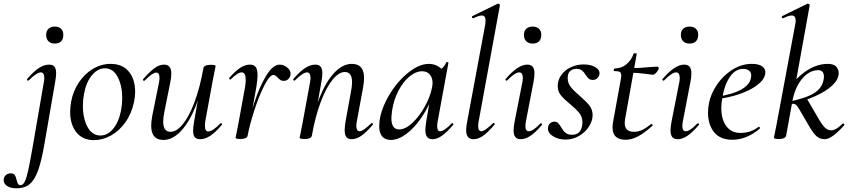

<svg xmlns="http://www.w3.org/2000/svg" viewBox="-112 -745 4594 1040"><path d="M-92 232Q-92 214 -81 204Q-70 194 -55 194Q-38 194 -32 203Q-26 212 -22 230Q-18 245 -14 251.5Q-10 258 -1 258Q12 258 21.5 240Q31 222 40 181.5Q49 141 64 56L125 -297Q128 -312 128 -322Q128 -353 109 -353Q98 -353 81 -341.5Q64 -330 43 -309Q42 -308 40 -308Q37 -308 35 -311.5Q33 -315 35 -317Q70 -358 98.5 -376.5Q127 -395 154 -395Q174 -395 183 -383.5Q192 -372 192 -347Q192 -332 187 -302L129 33Q113 127 94 179Q75 231 48 253Q21 275 -22 275Q-55 275 -73.5 262.5Q-92 250 -92 232ZM138 -556Q138 -577 150.5 -589Q163 -601 185 -601Q207 -601 219 -589Q231 -577 231 -556Q231 -533 219 -521Q207 -509 185 -509Q163 -509 150.5 -521.5Q138 -534 138 -556Z M268 -139Q268 -161 273 -193Q284 -252 315.5 -299Q347 -346 392 -372.5Q437 -399 487 -399Q551 -399 585.5 -357.5Q620 -316 620 -248Q620 -222 614 -193Q601 -130 567.5 -83Q534 -36 489 -11Q444 14 397 14Q335 14 301.5 -28.5Q268 -71 268 -139ZM544 -149Q550 -181 550 -214Q550 -281 525.5 -328Q501 -375 456 -375Q418 -375 386.5 -338Q355 -301 343 -236Q337 -205 337 -172Q337 -104 362 -57.5Q387 -11 432 -11Q471 -11 501.5 -48Q532 -85 544 -149Z M707 -64Q707 -88 713 -119L749 -297Q752 -312 752 -323Q752 -352 734 -352Q715 -352 672 -309Q670 -307 668 -307Q665 -307 663 -310.5Q661 -314 664 -317Q699 -357 725 -376Q751 -395 777 -395Q816 -395 816 -346Q816 -327 810 -297L778 -138Q772 -108 772 -86Q772 -31 812 -31Q844 -31 878 -72Q912 -113 941.5 -191.5Q971 -270 990 -377L1004 -376Q984 -260 949 -172Q914 -84 868.5 -35.5Q823 13 773 13Q707 13 707 -64ZM934 -38Q934 -54 939 -84L990 -377Q992 -385 1002 -389.5Q1012 -394 1030 -394Q1056 -394 1056 -387L1052 -367Q1043 -324 1041 -312L1000 -89Q998 -80 998 -64Q998 -33 1016 -33Q1028 -33 1045 -44.5Q1062 -56 1082 -77Q1083 -78 1085 -78Q1088 -78 1090 -74.5Q1092 -71 1090 -69Q1055 -28 1027 -9.5Q999 9 972 9Q952 9 943 -2Q934 -13 934 -38Z M1403 -395Q1424 -395 1443 -380Q1462 -365 1462 -346Q1462 -330 1451.5 -318.5Q1441 -307 1425 -307Q1414 -307 1407 -311.5Q1400 -316 1392 -325Q1387 -330 1381.5 -334.5Q1376 -339 1369 -339Q1349 -339 1320 -282.5Q1291 -226 1265.5 -147Q1240 -68 1229 -9L1219 -10Q1235 -95 1264 -184.5Q1293 -274 1329.5 -334.5Q1366 -395 1403 -395ZM1164 1Q1165 -5 1170.5 -30Q1176 -55 1179 -74L1215 -271Q1219 -294 1219 -313Q1219 -353 1197 -353Q1176 -353 1138 -315Q1137 -314 1135 -314Q1132 -314 1130 -317.5Q1128 -321 1130 -323Q1162 -360 1189 -377.5Q1216 -395 1242 -395Q1263 -395 1273 -382Q1283 -369 1283 -338Q1283 -314 1277 -276L1229 -9Q1227 -1 1217 3.5Q1207 8 1190 8Q1164 8 1164 1Z M1755 -40Q1755 -57 1760 -89L1789 -248Q1795 -278 1795 -300Q1795 -355 1756 -355Q1724 -355 1690 -314Q1656 -273 1626 -194.5Q1596 -116 1577 -9L1563 -10Q1583 -126 1618 -214Q1653 -302 1698.5 -350.5Q1744 -399 1794 -399Q1827 -399 1843.5 -380Q1860 -361 1860 -322Q1860 -299 1854 -267L1821 -89Q1818 -74 1818 -64Q1818 -34 1837 -34Q1854 -34 1899 -77Q1901 -79 1902 -79Q1905 -79 1907 -75.5Q1909 -72 1907 -69Q1873 -29 1846 -10Q1819 9 1793 9Q1773 9 1764 -2.5Q1755 -14 1755 -40ZM1511 1 1515 -19Q1524 -62 1526 -74L1567 -297Q1570 -312 1570 -322Q1570 -353 1551 -353Q1540 -353 1523 -341.5Q1506 -330 1485 -309Q1484 -308 1482 -308Q1479 -308 1477 -311.5Q1475 -315 1477 -317Q1511 -357 1540 -376Q1569 -395 1596 -395Q1616 -395 1625 -383.5Q1634 -372 1634 -347Q1634 -332 1629 -302L1577 -9Q1575 -1 1565 3.5Q1555 8 1538 8Q1511 8 1511 1Z M1942 -62Q1942 -71 1944 -91Q1954 -160 1997.5 -232.5Q2041 -305 2100 -352Q2159 -399 2211 -399Q2243 -399 2268.5 -381Q2294 -363 2297 -328L2249 -357Q2263 -359 2280.5 -373.5Q2298 -388 2305 -407Q2307 -409 2309 -409Q2312 -409 2315 -407.5Q2318 -406 2317 -405L2259 -89Q2256 -73 2256 -62Q2256 -34 2272 -34Q2294 -34 2335 -77Q2336 -78 2338 -78Q2341 -78 2343 -74.5Q2345 -71 2343 -69Q2310 -30 2283 -10.5Q2256 9 2231 9Q2211 9 2201.5 -3Q2192 -15 2192 -41Q2192 -57 2197 -89L2221 -229L2240 -246Q2212 -169 2172.5 -110.5Q2133 -52 2089 -19.5Q2045 13 2005 13Q1975 13 1958.5 -5.5Q1942 -24 1942 -62ZM2228 -270Q2231 -284 2231 -296Q2231 -324 2216 -341.5Q2201 -359 2174 -359Q2141 -359 2107 -331.5Q2073 -304 2047 -255Q2021 -206 2012 -147Q2008 -115 2008 -105Q2008 -44 2050 -44Q2084 -44 2121.5 -79Q2159 -114 2188.5 -167Q2218 -220 2228 -270Z M2413 -40Q2413 -59 2419 -89L2516 -610Q2518 -619 2518 -634Q2518 -661 2498 -661Q2482 -661 2452 -646H2451Q2446 -646 2444.5 -651.5Q2443 -657 2447 -658L2584 -725H2586Q2590 -725 2593.5 -722Q2597 -719 2596 -717L2481 -89Q2478 -74 2478 -63Q2478 -34 2496 -34Q2513 -34 2558 -77Q2560 -79 2562 -79Q2565 -79 2567 -75.5Q2569 -72 2566 -69Q2532 -29 2505.5 -10Q2479 9 2453 9Q2433 9 2423 -3Q2413 -15 2413 -40Z M2670 -39Q2670 -59 2676 -89L2717 -297Q2720 -312 2720 -322Q2720 -353 2700 -353Q2689 -353 2672 -341.5Q2655 -330 2635 -309Q2634 -308 2632 -308Q2629 -308 2626.5 -311.5Q2624 -315 2627 -317Q2693 -395 2744 -395Q2764 -395 2773.5 -383.5Q2783 -372 2783 -348Q2783 -325 2778 -302L2737 -89Q2734 -73 2734 -62Q2734 -34 2752 -34Q2775 -34 2815 -76Q2816 -77 2818 -77Q2822 -77 2824 -73.5Q2826 -70 2823 -68Q2790 -29 2762.5 -10Q2735 9 2709 9Q2689 9 2679.5 -2.5Q2670 -14 2670 -39ZM2726 -556Q2726 -577 2738.5 -589Q2751 -601 2773 -601Q2795 -601 2807.5 -589Q2820 -577 2820 -556Q2820 -534 2808 -521.5Q2796 -509 2773 -509Q2751 -509 2738.5 -521.5Q2726 -534 2726 -556Z M2856 -48Q2856 -66 2866.5 -76Q2877 -86 2892 -86Q2903 -86 2910 -79.5Q2917 -73 2927 -57Q2938 -37 2951 -26Q2964 -15 2987 -15Q3035 -15 3042 -69Q3043 -74 3043 -82Q3043 -111 3026 -132.5Q3009 -154 2975 -182Q2942 -209 2925.5 -229.5Q2909 -250 2909 -279Q2909 -312 2928.5 -339Q2948 -366 2980.5 -381Q3013 -396 3049 -396Q3088 -396 3113 -381Q3138 -366 3135 -343Q3132 -328 3122 -320Q3112 -312 3100 -312Q3085 -312 3077 -319Q3069 -326 3060 -340Q3050 -356 3039.5 -364Q3029 -372 3010 -372Q2991 -372 2978.5 -362Q2966 -352 2964 -335Q2963 -331 2963 -322Q2963 -295 2979.5 -274Q2996 -253 3028 -226Q3063 -196 3080.5 -173.5Q3098 -151 3098 -121Q3098 -91 3078.5 -60Q3059 -29 3025 -9Q2991 11 2951 11Q2913 11 2884.5 -6.5Q2856 -24 2856 -48Z M3206 -54Q3206 -70 3208 -80L3249 -306Q3253 -323 3253 -337Q3253 -351 3245 -355.5Q3237 -360 3215 -360Q3212 -360 3212 -365Q3212 -368 3213.5 -371Q3215 -374 3216 -374Q3253 -374 3280.5 -396.5Q3308 -419 3320 -454Q3320 -457 3327 -457Q3331 -457 3334.5 -455.5Q3338 -454 3337 -453L3275 -106Q3272 -91 3272 -78Q3272 -31 3322 -31Q3346 -31 3367.5 -41.5Q3389 -52 3415 -73H3416Q3419 -73 3422 -70Q3425 -67 3423 -65Q3378 -24 3343.5 -6Q3309 12 3277 12Q3206 12 3206 -54ZM3304 -351 3306 -376Q3353 -376 3413 -382L3449 -384Q3452 -384 3454 -381.5Q3456 -379 3456 -376Q3456 -367 3444.5 -353.5Q3433 -340 3423 -340Q3419 -340 3380.5 -345.5Q3342 -351 3304 -351Z M3520 -39Q3520 -59 3526 -89L3567 -297Q3570 -312 3570 -322Q3570 -353 3550 -353Q3539 -353 3522 -341.5Q3505 -330 3485 -309Q3484 -308 3482 -308Q3479 -308 3476.5 -311.5Q3474 -315 3477 -317Q3543 -395 3594 -395Q3614 -395 3623.5 -383.5Q3633 -372 3633 -348Q3633 -325 3628 -302L3587 -89Q3584 -73 3584 -62Q3584 -34 3602 -34Q3625 -34 3665 -76Q3666 -77 3668 -77Q3672 -77 3674 -73.5Q3676 -70 3673 -68Q3640 -29 3612.5 -10Q3585 9 3559 9Q3539 9 3529.5 -2.5Q3520 -14 3520 -39ZM3576 -556Q3576 -577 3588.5 -589Q3601 -601 3623 -601Q3645 -601 3657.5 -589Q3670 -577 3670 -556Q3670 -534 3658 -521.5Q3646 -509 3623 -509Q3601 -509 3588.5 -521.5Q3576 -534 3576 -556Z M3723 -135Q3723 -157 3728 -185Q3738 -237 3771.5 -286.5Q3805 -336 3855 -367.5Q3905 -399 3961 -399Q3999 -399 4018 -384.5Q4037 -370 4033 -345Q4028 -313 3989.5 -284Q3951 -255 3892 -235Q3833 -215 3768 -208L3770 -221Q3856 -233 3906.5 -262Q3957 -291 3957 -338Q3957 -354 3944.5 -363Q3932 -372 3914 -372Q3871 -372 3841.5 -328.5Q3812 -285 3801 -218Q3795 -188 3795 -160Q3795 -99 3822 -62Q3849 -25 3899 -25Q3955 -25 3997 -58H3998Q4001 -58 4003.5 -55Q4006 -52 4004 -49Q3933 12 3855 12Q3789 12 3756 -29Q3723 -70 3723 -135Z M4080 1 4084 -19Q4093 -62 4095 -74L4195 -610Q4198 -624 4198 -634Q4198 -661 4176 -661Q4160 -661 4130 -646H4129Q4125 -646 4123 -651Q4121 -656 4125 -658L4262 -725H4264Q4268 -725 4271.5 -722Q4275 -719 4274 -717L4182 -207L4146 -9Q4144 -1 4134 3.5Q4124 8 4107 8Q4080 8 4080 1ZM4273 -58 4215 -157Q4206 -172 4199.5 -177.5Q4193 -183 4183 -183Q4179 -183 4161 -179L4257 -213L4326 -95Q4346 -62 4360 -50.5Q4374 -39 4390 -39Q4416 -39 4452 -75Q4453 -76 4455 -76Q4459 -76 4461 -72.5Q4463 -69 4461 -67Q4394 9 4355 9Q4331 9 4313 -5.5Q4295 -20 4273 -58ZM4350 -318Q4351 -322 4351 -330Q4351 -347 4343 -356Q4335 -365 4321 -365Q4274 -365 4236 -322Q4198 -279 4182 -207L4149 -243Q4186 -311 4247 -355Q4308 -399 4372 -399Q4404 -399 4417.5 -384Q4431 -369 4431 -349Q4431 -316 4397.5 -283.5Q4364 -251 4302.5 -223.5Q4241 -196 4161 -179V-194Q4257 -214 4300 -242Q4343 -270 4350 -318Z"/></svg>

Font: Cormorant Infant Medium
Style: Italic
Weight: 500
Italic angle: -10°
Designer: Christian Thalmann (Catharsis Fonts)
Foundry: Catharsis Fonts
Version: Version 4.000